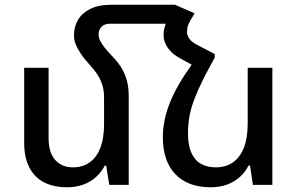

<svg xmlns="http://www.w3.org/2000/svg" viewBox="-20 -780 1256 810"><path d="M523 -375V0H441L428 -81H422Q409 -56 387 -35Q365 -14 333.5 -2Q302 10 262 10Q206 10 165.5 -11Q125 -32 103.5 -74Q82 -116 82 -177V-494H185V-198Q185 -136 213 -105Q241 -74 288 -74Q328 -74 357.5 -94.5Q387 -115 403 -155.5Q419 -196 419 -258V-373Q419 -405 406 -437Q393 -469 359 -506Q335 -532 320.5 -554Q306 -576 299 -594.5Q292 -613 292 -629Q292 -667 309 -696Q326 -725 361 -742.5Q396 -760 451 -760H718V-680H444Q421 -680 408.5 -667Q396 -654 396 -636Q396 -621 402.5 -608Q409 -595 422 -578.5Q435 -562 457 -539Q482 -513 496 -487.5Q510 -462 516.5 -435Q523 -408 523 -375ZM790 -509 818 -552H886V-537Q855 -482 833 -437Q811 -392 797.5 -355Q784 -318 778.5 -284.5Q773 -251 773 -218Q773 -168 787 -136Q801 -104 827.5 -89Q854 -74 891 -74Q932 -74 962 -94.5Q992 -115 1008.5 -156Q1025 -197 1025 -258V-494H1129V0H1047L1035 -81H1028Q1016 -56 993.5 -35Q971 -14 940 -2Q909 10 868 10Q773 10 720 -45Q667 -100 667 -201Q667 -236 674 -271Q681 -306 695.5 -343.5Q710 -381 733.5 -422Q757 -463 790 -509ZM886 -552 794 -504 740 -534Q706 -552 688 -578Q670 -604 670 -631Q670 -650 675 -667Q680 -684 688 -701L718 -760L801 -724L780 -688Q774 -677 771.5 -666.5Q769 -656 769 -647Q769 -629 780 -615Q791 -601 815 -589Z"/></svg>

Font: Noto Sans Armenian Medium
Style: Regular
Weight: 500
Designer: Monotype Design Team
Foundry: Monotype Imaging Inc.
Version: Version 2.007